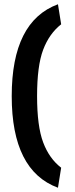

<svg xmlns="http://www.w3.org/2000/svg" viewBox="-20 -763 352 901"><path d="M35 -312Q35 -663 252 -743L267 -649Q211 -605 182.5 -529.5Q154 -454 154 -312Q154 -171 182.5 -95Q211 -19 267 24L252 118Q35 38 35 -312Z"/></svg>

Font: Changa Medium
Style: Regular
Weight: 500
Designer: Eduardo Rodriguez Tunni
Foundry: Eduardo Rodriguez Tunni
Version: Version 2.002; ttfautohint (v1.5) -l 8 -r 50 -G 150 -x 14 -H